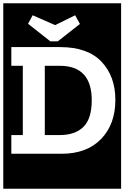

<svg xmlns="http://www.w3.org/2000/svg" viewBox="-30 -937 758 1170"><path d="M-10 213V-917H708V213ZM322 -685 457 -791 428 -844 306 -784 169 -844 141 -792 277 -685ZM673 -328Q673 -472 588.5 -561Q504 -650 337 -650H39V-536H109V-114H39V0H345Q499 0 586 -90Q673 -180 673 -328ZM529 -326Q529 -214 478.5 -164Q428 -114 334 -114H243V-536H334Q529 -536 529 -326Z"/></svg>

Font: Zilla Slab Highlight
Style: Bold
Weight: 700
Designer: Typotheque Type Foundry
Foundry: Typotheque type foundry
Version: Version 1.1; 2017; ttfautohint (v1.6)